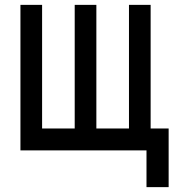

<svg xmlns="http://www.w3.org/2000/svg" viewBox="-20 -618 740 789"><path d="M582 151V0H64V-598H153V-90H287V-598H376V-90H510V-598H599V-90H673V151Z"/></svg>

Font: Martian Mono Light
Style: Regular
Weight: 300
Monospace: yes
Designer: Roman Shamin
Foundry: Evil Martians
Version: Version 1.000; ttfautohint (v1.8.4.7-5d5b)